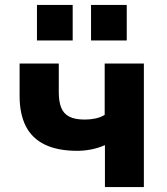

<svg xmlns="http://www.w3.org/2000/svg" viewBox="-20 -754 675 774"><path d="M403 0V-169Q376 -157 347.5 -151.5Q319 -146 291 -146Q213 -146 161 -171Q109 -196 84 -245.5Q59 -295 59 -367V-498H217V-381Q217 -345 226.5 -320.5Q236 -296 259 -284Q282 -272 322 -272Q345 -272 365.5 -276.5Q386 -281 402 -291V-498H560V0ZM347 -591V-734H491V-591ZM129 -591V-734H273V-591Z"/></svg>

Font: Nunito Sans 9pt ExtraBold
Style: Regular
Weight: 800
Version: Version 3.101;gftools[0.9.27]